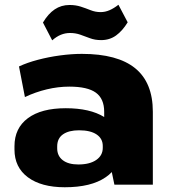

<svg xmlns="http://www.w3.org/2000/svg" viewBox="-20 -778 719 809"><path d="M253 11Q154 11 97.5 -31Q41 -73 41 -148V-162Q41 -238 97.5 -280Q154 -322 257 -322Q359 -322 419 -285V-307Q419 -362 384 -387.5Q349 -413 272 -413Q225 -413 177 -401.5Q129 -390 85 -369L60 -498Q94 -514 139.5 -526Q185 -538 233.5 -544.5Q282 -551 325 -551Q475 -551 549.5 -490.5Q624 -430 624 -307V0H462L451 -53Q440 -41 425 -31Q364 11 253 11ZM310 -85Q358 -85 385.5 -104Q413 -123 413 -155V-163Q413 -194 387 -211.5Q361 -229 313 -229Q270 -229 245.5 -212Q221 -195 221 -161V-153Q221 -121 244.5 -103Q268 -85 310 -85ZM161 -683Q183 -720 210.5 -738.5Q238 -757 273 -757Q299 -757 320.5 -750Q342 -743 362 -735Q382 -727 404 -727Q423 -727 441.5 -735Q460 -743 479 -758L518 -684Q496 -648 469 -628.5Q442 -609 406 -609Q380 -609 359 -617Q338 -625 318 -632Q298 -639 275 -639Q255 -639 236.5 -631.5Q218 -624 200 -608Z"/></svg>

Font: Pathway Extreme 8pt Thin 12pt ExtraBold
Style: Regular
Weight: 800
Version: Version 1.001;gftools[0.9.26]